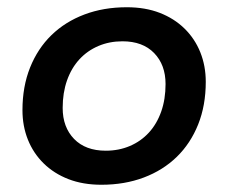

<svg xmlns="http://www.w3.org/2000/svg" viewBox="-20 -500 630 530"><path d="M260 10Q209 10 169 -5.5Q129 -21 100.5 -49Q72 -77 57 -114.5Q42 -152 42 -196Q42 -261 63 -313.5Q84 -366 122 -403Q160 -440 213 -460Q266 -480 330 -480Q381 -480 421 -464.5Q461 -449 489.5 -421Q518 -393 533 -355.5Q548 -318 548 -274Q548 -209 527 -156.5Q506 -104 468 -67Q430 -30 377 -10Q324 10 260 10ZM272 -84Q308 -84 338.5 -97Q369 -110 391 -134Q413 -158 425 -192Q437 -226 437 -268Q437 -321 405.5 -353.5Q374 -386 318 -386Q282 -386 251.5 -373Q221 -360 199 -336Q177 -312 165 -278Q153 -244 153 -202Q153 -149 184.5 -116.5Q216 -84 272 -84Z"/></svg>

Font: Celebes SemiBold
Style: Italic
Weight: 600
Italic angle: -10°
Designer: Anugrah Pasau
Foundry: Lafontype
Version: Version 1.000; ttfautohint (v1.8.4)